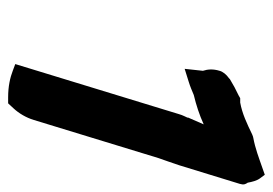

<svg xmlns="http://www.w3.org/2000/svg" viewBox="-122 -564 687 484"><g transform="rotate(90 222.0 -321.5)"><path d="M141 -16 157 -10C175 -3 197 2 225 2H240L253 -12C265 -25 276 -43 282 -63L378 -377C383 -392 390 -410 396 -429L443 -582C446 -592 444 -596 440 -602C438 -613 435 -625 429 -633L420 -645L403 -639C377 -630 354 -621 327 -616L323 -615L318 -613C291 -600 266 -588 238 -583H227L220 -579C207 -573 192 -565 179 -557L178 -556L177 -555C167 -548 160 -539 158 -531C153 -515 154 -501 158 -489L153 -443L185 -453C198 -457 207 -461 219 -466C244 -472 269 -480 293 -491L276 -452V-450C275 -447 270 -439 267 -428Z"/></g></svg>

Font: SolarCharger
Style: 1052
Weight: 1000
Designer: Mew Too
Foundry: Cannot Into Space Fonts/KineticPlasma Fonts
Version: Version 1.100